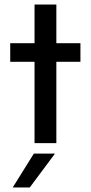

<svg xmlns="http://www.w3.org/2000/svg" viewBox="-20 -630 399 845"><path d="M132 0V-358H25V-440H132V-610H228V-440H334V-358H228V0ZM36 195 129 46H222L111 195Z"/></svg>

Font: Teachers Medium
Style: Regular
Weight: 500
Designer: Alfredo Marco Pradil, Chank Diesel
Version: Version 1.001